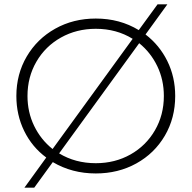

<svg xmlns="http://www.w3.org/2000/svg" viewBox="-20 -790 878 880"><path d="M222 -47 137 70H92L192 -68Q127 -116 91 -189.5Q55 -263 55 -350Q55 -450 102.5 -531Q150 -612 233 -658.5Q316 -705 419 -705Q529 -705 616 -652L702 -770H747L647 -632Q711 -583 747 -510Q783 -437 783 -350Q783 -249 735.5 -168Q688 -87 605 -41Q522 5 419 5Q310 5 222 -47ZM731 -350Q731 -424 701 -486.5Q671 -549 618 -592L251 -87Q325 -42 419 -42Q507 -42 578 -82Q649 -122 690 -192.5Q731 -263 731 -350ZM221 -107 588 -612Q514 -658 419 -658Q331 -658 259.5 -618Q188 -578 147 -507.5Q106 -437 106 -350Q106 -276 136.5 -213Q167 -150 221 -107Z"/></svg>

Font: Goldbeck Next Light
Style: Regular
Weight: 300
Designer: Julieta Ulanovsky
Foundry: Julieta Ulanovsky
Version: Version 7.200